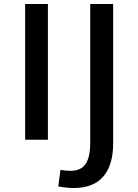

<svg xmlns="http://www.w3.org/2000/svg" viewBox="-20 -700 692 962"><path d="M106 0ZM106 -680H220V0H106ZM272 234 283 151Q311 156 333 156Q385 156 408.5 122Q432 88 432 16V-680H547V18Q547 126 498 184Q449 242 348 242Q315 242 272 234Z"/></svg>

Font: Martel Sans SemiBold
Style: Regular
Weight: 600
Designer: Dan Reynolds and Mathieu Réguer
Foundry: Dan Reynolds and Mathieu Réguer
Version: Version 1.002; ttfautohint (v1.1) -l 5 -r 5 -G 72 -x 0 -D la